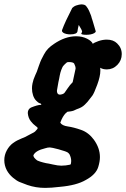

<svg xmlns="http://www.w3.org/2000/svg" viewBox="-103 -622 587 894"><path d="M275.4 -465.8Q275.4 -466.8 277.3 -469.7Q279.3 -472.7 279.3 -474.6Q279.3 -481.4 263.7 -505.9Q258.8 -486.3 257.8 -476.6Q255.9 -461.9 223.6 -461.9Q214.8 -461.9 206.1 -463.9Q197.3 -465.8 191.4 -469.7Q185.5 -473.6 185.5 -479.5Q185.5 -480.5 186.5 -483.4Q199.2 -518.6 233.4 -585Q236.3 -587.9 241.2 -591.3Q246.1 -594.7 252.4 -596.7Q258.8 -598.6 264.6 -600.1Q270.5 -601.6 275.4 -601.6Q293 -601.6 298.8 -592.8Q302.7 -587.9 305.7 -583Q308.6 -578.1 310.5 -574.2Q312.5 -570.3 314 -566.4Q315.4 -562.5 316.9 -559.1Q318.4 -555.7 319.8 -552.2Q321.3 -548.8 322.3 -544.9Q323.2 -541 324.2 -537.6Q325.2 -534.2 326.7 -530.3Q328.1 -526.4 329.1 -522.5Q335.9 -500 341.8 -479.5Q342.8 -478.5 342.8 -476.6Q342.8 -471.7 335.9 -467.8Q329.1 -463.9 319.3 -461.9Q309.6 -460 298.8 -460Q275.4 -460 275.4 -465.8ZM394.5 -298.8Q376 -298.8 363.3 -306.6Q364.3 -302.7 364.3 -293.9Q364.3 -266.6 349.6 -227.1Q335 -187.5 327.1 -176.8Q324.2 -173.8 316.4 -163.1Q308.6 -152.3 304.2 -147.5Q299.8 -142.6 292 -134.8Q284.2 -127 274.9 -122.1Q265.6 -117.2 253.9 -113.3Q240.2 -105.5 226.1 -103.5Q211.9 -101.6 210.9 -101.6Q195.3 -90.8 183.6 -65.4L177.7 -50.8Q185.5 -37.1 212.9 -33.2Q240.2 -29.3 274.9 -17.1Q309.6 -4.9 334 28.3Q362.3 67.4 362.3 109.4Q362.3 129.9 354.5 155.3Q343.8 190.4 296.9 215.8Q253.9 241.2 175.8 248Q134.8 252.9 107.4 252.9Q63.5 252.9 24.4 239.3Q0 230.5 -12.7 225.1Q-25.4 219.7 -43 205.1Q-60.5 190.4 -71.3 170.9Q-83 148.4 -83 124Q-83 99.6 -71.3 78.1Q-59.6 56.6 -42 43.9Q-24.4 31.2 -2.9 22.9Q18.6 14.6 25.4 9.8Q35.2 3.9 45.9 -1Q56.6 -5.9 60.5 -9.8Q73.2 -22.5 72.3 -25.4Q72.3 -29.3 62 -36.1Q51.8 -43 40 -58.1Q28.3 -73.2 26.4 -95.7Q26.4 -113.3 41 -121.1Q72.3 -133.8 86.9 -133.8H89.8L86.9 -139.6Q84 -140.6 79.6 -142.1Q75.2 -143.6 65.4 -153.3Q55.7 -163.1 50.8 -178.7Q45.9 -193.4 45.9 -210.9Q45.9 -221.7 48.3 -233.4Q50.8 -245.1 53.2 -252Q55.7 -258.8 61 -271.5Q66.4 -284.2 68.4 -288.1Q69.3 -291 77.6 -314.5Q85.9 -337.9 89.4 -344.7Q92.8 -351.6 101.6 -368.2Q110.4 -384.8 121.6 -396Q132.8 -407.2 147.5 -417Q200.2 -453.1 251 -453.1Q280.3 -453.1 302.2 -441.9Q324.2 -430.7 329.1 -418Q335.9 -423.8 355.5 -430.7Q375 -437.5 394.5 -437.5Q424.8 -437.5 442.4 -419.9Q463.9 -399.4 463.9 -370.1Q463.9 -340.8 443.4 -319.8Q422.9 -298.8 394.5 -298.8ZM52.7 100.6Q51.8 105.5 56.6 112.3Q59.6 116.2 63 119.1Q66.4 122.1 68.8 124Q71.3 126 77.1 127.9Q83 129.9 85.4 130.9Q87.9 131.8 97.2 134.3Q106.4 136.7 111.3 137.7Q120.1 138.7 143.6 144Q167 149.4 182.6 149.4Q203.1 149.4 224.6 144.5Q228.5 140.6 228.5 127.9Q228.5 112.3 220.7 96.7Q218.8 93.8 216.3 91.3Q213.9 88.9 211.4 87.4Q209 85.9 204.1 84Q199.2 82 195.8 81.1Q192.4 80.1 184.1 77.6Q175.8 75.2 169.9 73.2Q136.7 64.5 128.9 64.5Q119.1 64.5 107.4 68.4Q62.5 79.1 52.7 100.6ZM183.6 -182.6Q193.4 -184.6 198.2 -190.9Q203.1 -197.3 212.4 -211.4Q221.7 -225.6 235.4 -239.3Q249 -301.8 249 -302.7Q249 -313.5 242.2 -326.2Q237.3 -333 217.8 -333Q210 -333 208 -331.1Q203.1 -327.1 198.7 -322.8Q194.3 -318.4 191.4 -314.9Q188.5 -311.5 186 -305.2Q183.6 -298.8 182.1 -295.9Q180.7 -293 178.2 -283.7Q175.8 -274.4 175.3 -271Q174.8 -267.6 172.4 -255.4Q169.9 -243.2 168.9 -239.3Q162.1 -203.1 162.1 -200.2Q162.1 -176.8 183.6 -182.6Z"/></svg>

Font: Essays1743
Style: BoldItalic
Weight: 700
Italic angle: -10°
Designer: Based on the typeface in a 1743 English translation of the essays of Montaigne.  PostScript/TrueType font designed by Jo
Version: Version 002.100